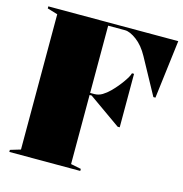

<svg xmlns="http://www.w3.org/2000/svg" viewBox="-105 -805 862 902"><g transform="rotate(15 326.0 -354.0)"><path d="M20 0V-10L70 -25V-683L20 -698V-708H652L617 -424H607L512 -598Q487 -644 454 -668.5Q421 -693 397 -693H315V-366H335Q356 -366 374 -377Q392 -388 408 -404Q434 -430 455.5 -460Q477 -490 481 -506H491V-246H481L325 -356H315V-20L365 -10V0Z"/></g></svg>

Font: Kalnia Thin
Style: Bold
Weight: 700
Version: Version 1.105